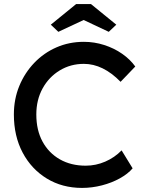

<svg xmlns="http://www.w3.org/2000/svg" viewBox="-20 -911 719 941"><path d="M382 10Q285 10 209.5 -36Q134 -82 91 -163Q48 -244 48 -350Q48 -425 74.5 -489.5Q101 -554 148 -603Q195 -652 257 -679Q319 -706 391 -706Q442 -706 490.5 -690.5Q539 -675 578.5 -647.5Q618 -620 643 -585L571 -510Q485 -598 391 -598Q326 -598 273 -566Q220 -534 189 -478Q158 -422 158 -350Q158 -273 188.5 -217Q219 -161 273.5 -130Q328 -99 400 -99Q450 -99 496 -119Q542 -139 576 -174L630 -86Q607 -59 567.5 -37Q528 -15 479.5 -2.5Q431 10 382 10ZM266 -755 229 -790 353 -891H426L550 -790L513 -755L390 -813Z"/></svg>

Font: Lexend
Style: Regular
Weight: 400
Designer: Bonnie Shaver-Troup, Thomas Jockin
Foundry: Lexend
Version: Version 1.007; ttfautohint (v1.8.3)